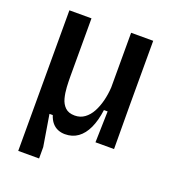

<svg xmlns="http://www.w3.org/2000/svg" viewBox="-126 -621 787 874"><g transform="rotate(20 267.5 -183.5)"><path d="M61 157V-524H168V-243Q168 -219 169.5 -191.5Q171 -164 177.5 -139Q184 -114 200.5 -98Q217 -82 247 -82Q274 -82 294.5 -97Q315 -112 328.5 -137Q342 -162 350 -193.5Q358 -225 360 -259V-524H467V-210L468 0H378L382 -151H364Q357 -98 340 -61.5Q323 -25 296.5 -6Q270 13 234 13Q216 13 200 6.5Q184 0 172 -14Q160 -28 153 -50H137L162 102V157Z"/></g></svg>

Font: Bricolage Grotesque SemiCondensed Medium
Style: Regular
Weight: 500
Width: 4
Designer: Mathieu Triay
Foundry: Atelier Triay
Version: Version 1.001;gftools[0.9.33.dev8+g029e19f]